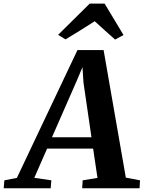

<svg xmlns="http://www.w3.org/2000/svg" viewBox="-94 -1016 776 1036"><path d="M-74 0 -70.5 -43 -3 -56 324 -746H465L585 -57.5L661.5 -43L659 0H349.5L352 -43L432 -56L408.5 -214H160L91 -56.5L183 -43L179.5 0ZM186.5 -275.5H399.5L356.5 -570L351 -653.5L319 -577.5ZM219.5 -828 390 -996.5H470.5L572.5 -827L527 -802.5Q499 -827 471.5 -852Q444 -877 417 -901.5Q378.5 -876.5 339 -852Q299.5 -827.5 259.5 -803.5Z"/></svg>

Font: Merriweather 36pt
Style: Bold Italic
Weight: 700
Italic angle: -7.8°
Version: Version 2.101